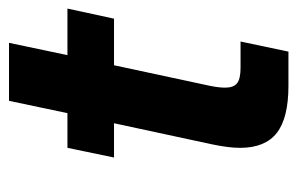

<svg xmlns="http://www.w3.org/2000/svg" viewBox="-140 -536 676 437"><g transform="rotate(-90 198.5 -318.0)"><path d="M88 -174 136 -397H58L80 -503H159L187 -636H319L291 -503H397L374 -397H268L221 -178Q217 -158 217 -144Q217 -125 227 -117Q237 -109 262 -109H322L299 0H221Q148 0 114 -26.5Q80 -53 80 -110Q80 -123 82 -139Q84 -155 88 -174Z"/></g></svg>

Font: Wix Madefor Text
Style: Bold Italic
Weight: 700
Italic angle: -12°
Designer: Dalton Maag Ltd
Foundry: Dalton Maag Ltd
Version: Version 3.100